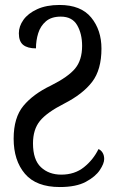

<svg xmlns="http://www.w3.org/2000/svg" viewBox="-20 -744 477 774"><path d="M221 10Q126 10 80.5 -43.5Q35 -97 35 -185Q35 -270 74.5 -317.5Q114 -365 185 -399Q255 -434 283 -468Q311 -502 311 -559Q311 -608 291 -642.5Q271 -677 225 -677Q187 -677 165 -658Q143 -639 134 -610Q125 -581 125 -549Q91 -549 73.5 -563Q56 -577 56 -610Q56 -638 74.5 -664Q93 -690 130 -707Q167 -724 220 -724Q306 -724 347.5 -673.5Q389 -623 389 -548Q389 -463 351.5 -414Q314 -365 240 -327Q169 -291 141 -256.5Q113 -222 113 -166Q113 -100 145 -70Q177 -40 227 -40Q281 -40 318.5 -70Q356 -100 377 -143Q387 -139 393.5 -128.5Q400 -118 400 -103Q400 -85 382.5 -58.5Q365 -32 326 -11Q287 10 221 10Z"/></svg>

Font: Noto Serif ExtraCondensed
Style: Regular
Weight: 400
Width: 2
Designer: Monotype Design Team
Foundry: Monotype Imaging Inc.
Version: Version 2.015